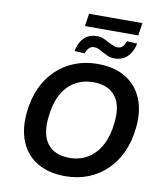

<svg xmlns="http://www.w3.org/2000/svg" viewBox="-106 -1101 1036 1198"><g transform="rotate(10 412.0 -502.0)"><path d="M389 10Q284 10 211.5 -33Q139 -76 106 -156.5Q73 -237 85 -345Q94 -431 125.5 -499Q157 -567 207.5 -615Q258 -663 324 -689Q390 -715 468 -715Q574 -715 645.5 -672Q717 -629 750.5 -549.5Q784 -470 772 -362Q763 -275 731 -206.5Q699 -138 649 -90Q599 -42 533 -16Q467 10 389 10ZM394 -107Q462 -107 513 -139Q564 -171 595 -230Q626 -289 634 -371Q647 -483 601 -540.5Q555 -598 462 -598Q395 -598 343.5 -567Q292 -536 261.5 -477.5Q231 -419 223 -336Q210 -223 256 -165Q302 -107 394 -107ZM348 -934 360 -1014H698L686 -934ZM562 -767Q538 -767 519 -776Q500 -785 483 -794Q469 -802 456.5 -808Q444 -814 430 -814Q409 -814 396.5 -801.5Q384 -789 375 -766L311 -769Q319 -807 335 -832.5Q351 -858 375.5 -871.5Q400 -885 434 -885Q458 -885 478 -876Q498 -867 514 -858Q529 -851 542.5 -844.5Q556 -838 568 -838Q591 -838 603 -850.5Q615 -863 623 -886L688 -883Q676 -827 644.5 -797Q613 -767 562 -767Z"/></g></svg>

Font: Nunito Sans 8pt
Style: Bold Italic
Weight: 700
Italic angle: -9°
Version: Version 3.101;gftools[0.9.27]